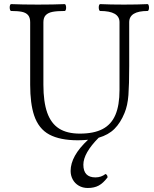

<svg xmlns="http://www.w3.org/2000/svg" viewBox="-20 -686 769 957"><path d="M149.9 -111.3Q130.4 -170.4 130.4 -263.7V-575.2Q130.4 -598.1 120.1 -610.4Q109.9 -622.6 89.6 -627Q69.3 -631.3 35.2 -631.3Q32.2 -631.3 30.3 -636.7Q28.3 -642.1 28.3 -648.9Q28.3 -655.8 30.3 -660.6Q32.2 -665.5 35.2 -665.5Q90.8 -663.1 168.9 -663.1Q247.1 -663.1 302.7 -665.5Q305.7 -665.5 307.6 -660.2Q309.6 -654.8 309.6 -647.9Q309.6 -641.1 307.6 -636.2Q305.7 -631.3 302.7 -631.3Q264.6 -631.3 242.2 -627Q219.7 -622.6 208 -610.4Q196.3 -598.1 196.3 -575.2V-263.7Q196.3 -178.2 215.3 -124.5Q234.4 -70.8 274.2 -45.4Q314 -20 377.9 -20Q447.8 -20 491.2 -42.7Q534.7 -65.4 555.2 -113.3Q575.7 -161.1 575.7 -237.8V-575.2Q575.7 -631.3 479 -631.3Q476.1 -631.3 474.1 -636.7Q472.2 -642.1 472.2 -648.9Q472.2 -655.8 474.1 -660.6Q476.1 -665.5 479 -665.5Q528.3 -663.1 597.7 -663.1Q666.5 -663.1 715.8 -665.5Q718.8 -665.5 720.7 -660.2Q722.7 -654.8 722.7 -647.9Q722.7 -641.1 720.7 -636.2Q718.8 -631.3 715.8 -631.3Q624 -631.3 624 -575.2V-356Q624 -264.6 620.1 -212.2Q616.2 -159.7 600.6 -122.6Q580.6 -73.7 550.5 -43.7Q520.5 -13.7 471.7 0.5Q395.5 77.6 395.5 134.8Q395.5 198.2 455.6 198.2Q484.4 198.2 505.9 181.2Q516.1 185.5 516.1 198.2Q494.1 227.1 471.9 239Q449.7 251 417.5 251Q392.1 251 372.6 239.5Q353 228 342.5 208.5Q332 189 332 166Q332 91.3 418.9 10.7Q392.1 13.2 367.7 13.2Q279.3 13.2 225.8 -15.4Q172.4 -43.9 149.9 -111.3Z"/></svg>

Font: JuniusX Light
Style: Regular
Weight: 300
Designer: Peter S. Baker
Foundry: Briery Creek Software
Version: Version 1.008